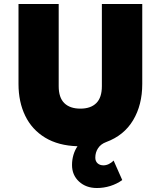

<svg xmlns="http://www.w3.org/2000/svg" viewBox="-20 -720 808 965"><path d="M467 225Q412.5 225 377.2 192.5Q342 160 342 109.5Q342 83 349 59Q356 35 369.5 15Q273 12 206.8 -28.2Q140.5 -68.5 106.8 -138Q73 -207.5 73 -298V-700H275V-287Q275 -229.5 303.2 -201.8Q331.5 -174 384 -174Q436 -174 464 -201.8Q492 -229.5 492 -287V-700H695V-298Q695 -192.5 649 -115.8Q603 -39 513.5 -6Q486.5 4 472.8 25Q459 46 459 72.5Q459 90 470.2 100.5Q481.5 111 500 111Q513.5 111 527 104.5Q540.5 98 551 87L594.5 185Q567 204.5 534.2 214.8Q501.5 225 467 225Z"/></svg>

Font: Geologica Roman Black
Style: Regular
Weight: 900
Designer: Sindre Bremnes, Frode Helland
Foundry: Monokrom Skriftforlag AS
Version: Version 1.010;gftools[0.9.28]